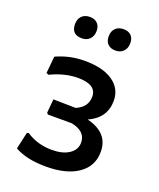

<svg xmlns="http://www.w3.org/2000/svg" viewBox="-134 -789 728 879"><g transform="rotate(20 230.5 -349.5)"><path d="M149 -601Q98 -601 98 -652Q98 -677 112.5 -691.5Q127 -706 152 -706Q175 -706 188.5 -692.5Q202 -679 202 -656Q202 -631 187.5 -616Q173 -601 149 -601ZM262 -652Q262 -677 276.5 -691.5Q291 -706 316 -706Q340 -706 353 -692.5Q366 -679 366 -656Q366 -631 351.5 -616Q337 -601 313 -601Q289 -601 275.5 -614.5Q262 -628 262 -652ZM302 -261Q409 -235 409 -142Q409 -72 352 -32.5Q295 7 196 7Q100 7 43 -26L61 -107L69 -111Q124 -74 195 -74Q247 -74 278.5 -95Q310 -116 310 -151Q310 -206 239 -220H123L117 -227L123 -294L232 -292Q286 -315 286 -366Q286 -425 196 -425Q132 -425 63 -392L52 -397L60 -479Q125 -509 199 -509Q287 -509 336 -475Q385 -441 385 -382Q385 -298 302 -261Z"/></g></svg>

Font: Alegreya Sans SC Medium
Style: Regular
Weight: 500
Designer: Juan Pablo del Peral
Foundry: Huerta Tipografica
Version: Version 2.001;PS 002.001;hotconv 1.0.88;makeotf.lib2.5.64775